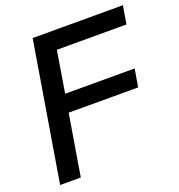

<svg xmlns="http://www.w3.org/2000/svg" viewBox="-131 -837 881 947"><g transform="rotate(-20 309.0 -364.0)"><path d="M23.9 0 144.5 -727.5H618.2L602.1 -632.3H236.8L201.2 -414.6H565.9L550.3 -320.8H185.5L132.3 0Z"/></g></svg>

Font: Inter Display Medium
Style: Italic
Weight: 500
Italic angle: -9.39999°
Designer: Rasmus Andersson
Foundry: rsms
Version: Version 4.000;git-a52131595